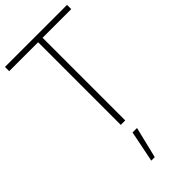

<svg xmlns="http://www.w3.org/2000/svg" viewBox="-297 -763 1094 1094"><g transform="rotate(-45 250.0 -216.5)"><path d="M0 -666H233V0H269V-666H500V-700H0ZM212 267H240L286 78H250Z"/></g></svg>

Font: TitilliumText22L
Style: 1 wt
Weight: 100
Designer: Campivisivi
Foundry: Campivisivi
Version: 1.000